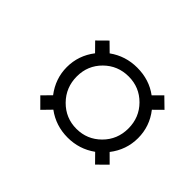

<svg xmlns="http://www.w3.org/2000/svg" viewBox="-81 -738 823 823"><g transform="rotate(45 330.5 -326.5)"><path d="M370.6 -114.3Q298.8 -114.3 242.7 -155.8L203.6 -115.7L159.7 -159.7L198.2 -198.7Q154.3 -256.3 154.3 -325.7Q154.3 -396 198.2 -453.1L159.7 -492.2L203.6 -535.6L242.7 -497.1Q298.8 -537.6 369.6 -537.6Q442.9 -537.6 497.1 -497.1L535.6 -535.6L580.1 -492.2L541.5 -454.1Q585.9 -397.5 585.9 -326.2Q585.9 -255.4 541.5 -198.2L580.1 -159.7L535.6 -115.7L497.1 -154.8Q440.9 -114.3 370.6 -114.3ZM370.6 -167.5Q435.5 -167.5 481.4 -213.4Q527.3 -259.3 527.3 -326.2Q527.3 -393.1 481.7 -439Q436 -484.9 370.6 -484.9Q304.7 -484.9 258.8 -439.5Q212.9 -394 212.9 -328.1Q212.9 -260.7 259 -214.1Q305.2 -167.5 370.6 -167.5Z"/></g></svg>

Font: Elstob Medium
Style: Italic
Weight: 500
Italic angle: -20°
Designer: Peter S. Baker
Version: Version 1.015